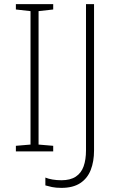

<svg xmlns="http://www.w3.org/2000/svg" viewBox="-20 -734 574 931"><path d="M238 0H57V-27L128 -33V-680L57 -688V-714H238V-688L167 -680V-33L238 -27ZM278 177Q251 177 232 173Q213 169 200 165V127Q214 133 234.5 136.5Q255 140 278 140Q321 140 347.5 122.5Q374 105 385.5 72.5Q397 40 397 -5V-714H436V-4Q436 49 420 90Q404 131 369 154Q334 177 278 177Z"/></svg>

Font: Noto Sans Khmer ExtraLight
Style: Regular
Weight: 250
Version: Version 2.003